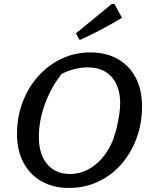

<svg xmlns="http://www.w3.org/2000/svg" viewBox="-20 -919 753 949"><path d="M321 10Q243 10 185 -23Q127 -56 95.5 -116Q64 -176 64 -257Q64 -341 92 -414.5Q120 -488 169.5 -543Q219 -598 285 -629Q351 -660 427 -660Q504 -660 561.5 -627.5Q619 -595 650.5 -535.5Q682 -476 682 -394Q682 -308 654.5 -234.5Q627 -161 578.5 -106Q530 -51 464 -20.5Q398 10 321 10ZM326 -59Q393 -59 449.5 -103.5Q506 -148 538 -226Q548 -252 556 -285Q564 -318 569 -350.5Q574 -383 574 -408Q574 -492 531.5 -539Q489 -586 413 -586Q351 -586 285 -554Q232 -487 202 -404.5Q172 -322 172 -242Q172 -157 213 -108Q254 -59 326 -59ZM374 -721 355 -754 532 -899H546L583 -831Q482 -770 374 -721Z"/></svg>

Font: Piazzolla SC Medium
Style: Italic
Weight: 500
Italic angle: -11.3°
Designer: Juan Pablo del Peral
Foundry: Huerta Tipografica
Version: Version 1.330